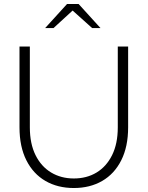

<svg xmlns="http://www.w3.org/2000/svg" viewBox="-20 -934 742 965"><path d="M351 11Q270 11 208.5 -24.5Q147 -60 112.5 -128.5Q78 -197 78 -294V-700H130V-294Q130 -212 158.5 -154.5Q187 -97 237 -67Q287 -37 351 -37Q416 -37 465.5 -67Q515 -97 543.5 -154.5Q572 -212 572 -294V-700H624V-294Q624 -197 589.5 -128.5Q555 -60 493.5 -24.5Q432 11 351 11ZM443 -793 345 -881 249 -793H207L317 -914H375L485 -793Z"/></svg>

Font: Red Hat Text VF
Style: Regular
Weight: 300
Designer: Pentagram, MCKL
Foundry: Pentagram, MCKL
Version: Version 1.023